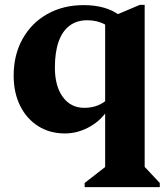

<svg xmlns="http://www.w3.org/2000/svg" viewBox="-20 -532 677 787"><path d="M246 15Q184 15 136.5 -15Q89 -45 62.5 -98.5Q36 -152 36 -222Q36 -307 72.5 -372.5Q109 -438 174 -474.5Q239 -511 323 -511Q416 -511 472 -468V-375Q442 -414 410.5 -431.5Q379 -449 338 -449Q295 -449 265.5 -427Q236 -405 220.5 -362Q205 -319 205 -255Q205 -179 237.5 -134.5Q270 -90 325 -90Q356 -90 381 -100Q406 -110 426 -130V-72H415Q386 -32 340.5 -8.5Q295 15 246 15ZM327 235V218L426 141L411 165V-452L553 -512H573V163L557 135L635 218V235Z"/></svg>

Font: Platypi Light
Style: Bold
Weight: 700
Version: Version 1.200